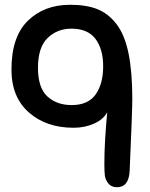

<svg xmlns="http://www.w3.org/2000/svg" viewBox="-20 -536 628 804"><path d="M417 149Q417 61 429 -66Q413 -36 374 -18.5Q335 -1 288 -1Q174 -1 101 -65Q28 -129 28 -245Q28 -382 96.5 -449Q165 -516 274 -516Q341 -516 387 -498Q433 -480 467.5 -435.5Q502 -391 518 -313.5Q534 -236 534 -121Q534 -71 523 178Q520 248 470 248Q446 248 433.5 232Q421 216 419 198.5Q417 181 417 149ZM279 -416Q220 -416 179.5 -377Q139 -338 139 -252Q139 -168 178.5 -132Q218 -96 280 -96Q349 -96 380.5 -140.5Q412 -185 412 -258Q412 -331 379.5 -373.5Q347 -416 279 -416Z"/></svg>

Font: Sniglet
Style: Regular
Weight: 400
Designer: Haley Fiege
Foundry: Haley Fiege, Pablo Impallari, Brenda Gallo
Version: Version 2.000